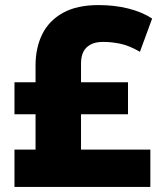

<svg xmlns="http://www.w3.org/2000/svg" viewBox="-20 -736 640 756"><path d="M37 0V-147H120V-286H37V-412H120V-478Q120 -548 146.5 -601.5Q173 -655 228 -685.5Q283 -716 368 -716Q431 -716 485 -702.5Q539 -689 579 -663L531 -532Q490 -556 455 -563.5Q420 -571 386 -571Q356 -571 336.5 -560.5Q317 -550 308 -531.5Q299 -513 299 -486V-412H484V-286H299V-147H572V0Z"/></svg>

Font: Nunito Sans 7pt Black
Style: Regular
Weight: 900
Designer: Vernon Adams
Foundry: Vernon Adams
Version: Version 3.101;gftools[0.9.27]